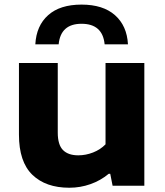

<svg xmlns="http://www.w3.org/2000/svg" viewBox="-20 -828 734 856"><path d="M64.5 -228V-547H237.5V-237Q237.5 -182.5 260.8 -159Q284 -135.5 329 -135.5Q362.5 -135.5 395 -148.2Q427.5 -161 450.5 -184.5V-547H623.5V0H482L471.5 -53H464.5Q428.5 -23 383.2 -7Q338 9 289 9Q184 9 124.2 -48.8Q64.5 -106.5 64.5 -228ZM343.5 -807.5Q439.5 -807.5 492.8 -760.2Q546 -713 550.5 -630.5H446.5Q437.5 -722 343.5 -722Q250.5 -722 241.5 -630.5H137.5Q142 -713.5 194.8 -760.5Q247.5 -807.5 343.5 -807.5Z"/></svg>

Font: Encode Sans Expanded
Style: Bold
Weight: 700
Width: 7
Designer: Multiple Designers
Foundry: Impallari Type
Version: Version 2.000